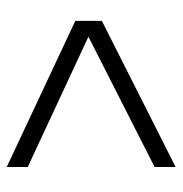

<svg xmlns="http://www.w3.org/2000/svg" viewBox="-6 -510 530 557"><g transform="rotate(-90 258.5 -232.0)"><path d="M430 -240 52 -416V-477L476 -278V-201L52 13V-48Z"/></g></svg>

Font: Tajawal
Style: Regular
Weight: 400
Designer: Boutros Fonts
Foundry: Created by Boutros International 2017
Version: Version 1.700